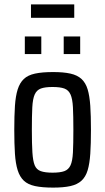

<svg xmlns="http://www.w3.org/2000/svg" viewBox="-20 -846 478 874"><path d="M222 8Q172 8 139.5 1Q107 -6 88.5 -23.5Q70 -41 60.5 -71Q51 -101 48 -146Q45 -191 45 -255Q45 -319 48 -364Q51 -409 60.5 -439Q70 -469 88.5 -486.5Q107 -504 139.5 -511Q172 -518 222 -518Q269 -518 300.5 -511Q332 -504 351 -486.5Q370 -469 379 -439Q388 -409 391 -364Q394 -319 394 -255Q394 -191 391 -146Q388 -101 379 -71Q370 -41 351 -23.5Q332 -6 300.5 1Q269 8 222 8ZM219 -60Q254 -60 273 -67Q292 -74 301 -93.5Q310 -113 312 -152Q314 -191 314 -255Q314 -319 312 -357.5Q310 -396 301 -416Q292 -436 273 -443Q254 -450 219 -450Q185 -450 166 -443Q147 -436 138 -416Q129 -396 127 -357Q125 -318 125 -255Q125 -191 127.5 -152Q130 -113 138 -93.5Q146 -74 165.5 -67Q185 -60 219 -60ZM93 -600V-680H168V-600ZM270 -600V-680H345V-600ZM121 -765V-826H318V-765Z"/></svg>

Font: Saira Condensed Medium
Style: Regular
Weight: 500
Width: 3
Designer: Hector Gatti with collaboration of the Omnibus-Type team
Foundry: Omnibus-Type
Version: Version 1.101